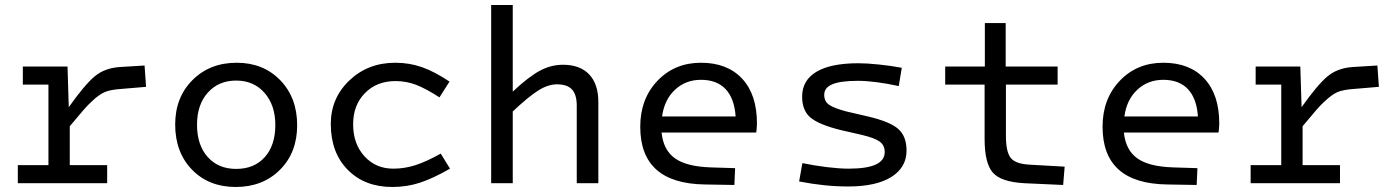

<svg xmlns="http://www.w3.org/2000/svg" viewBox="-20 -730 5566 765"><path d="M51 0V-72H173V-393H71V-465H249L254 -303Q317 -392 357 -425.5Q397 -459 458 -463L556 -469L562 -384L467 -376Q419 -373 396 -362.5Q373 -352 347 -327Q332 -314 312.5 -291.5Q293 -269 258 -227V-72H407V0Z M1164 -231Q1164 -122 1095.5 -53.5Q1027 15 919 15Q812 15 745 -54Q678 -123 678 -234Q678 -342 747 -411Q816 -480 923 -480Q1029 -480 1096.5 -410.5Q1164 -341 1164 -231ZM765 -233Q765 -152 807.5 -104.5Q850 -57 921 -57Q993 -57 1035 -104Q1077 -151 1077 -232Q1077 -311 1034 -360Q991 -409 921 -409Q851 -409 808 -361Q765 -313 765 -233Z M1556 -407Q1481 -407 1434 -359Q1387 -311 1387 -235Q1387 -157 1432 -107.5Q1477 -58 1547 -58Q1592 -58 1635.5 -72Q1679 -86 1736 -118L1773 -58Q1705 -19 1653 -2Q1601 15 1543 15Q1433 15 1365.5 -53.5Q1298 -122 1298 -236Q1298 -339 1372 -409.5Q1446 -480 1555 -480Q1611 -480 1661 -462.5Q1711 -445 1771 -405L1731 -342Q1677 -377 1638 -392Q1599 -407 1556 -407Z M1937 -710H2023V-365Q2086 -424 2130.5 -448Q2175 -472 2223 -472Q2291 -472 2327.5 -433.5Q2364 -395 2364 -324V0H2278V-309Q2278 -353 2259 -373.5Q2240 -394 2199 -394Q2164 -394 2125.5 -370Q2087 -346 2023 -286V0H1937Z M2813 -63 2909 -60 2906 7 2788 5Q2659 3 2595 -54.5Q2531 -112 2531 -225Q2531 -336 2599.5 -408Q2668 -480 2773 -480Q2878 -480 2937 -416.5Q2996 -353 2996 -238Q2996 -227 2995 -218Q2994 -209 2993 -202H2616Q2623 -132 2669.5 -99Q2716 -66 2813 -63ZM2773 -412Q2712 -412 2669.5 -372.5Q2627 -333 2618 -266H2911Q2906 -338 2871 -375Q2836 -412 2773 -412Z M3592 -130Q3592 -63 3531.5 -25Q3471 13 3360 13Q3311 13 3263.5 8Q3216 3 3164 -7L3177 -80Q3226 -70 3275.5 -64Q3325 -58 3361 -58Q3434 -58 3469.5 -74.5Q3505 -91 3505 -124Q3505 -151 3485.5 -165.5Q3466 -180 3416 -192L3329 -212Q3244 -233 3210 -261Q3176 -289 3176 -345Q3176 -410 3233 -444Q3290 -478 3400 -478Q3434 -478 3482 -473Q3530 -468 3573 -460L3561 -387Q3516 -397 3473.5 -402.5Q3431 -408 3399 -408Q3330 -408 3297 -394.5Q3264 -381 3264 -352Q3264 -326 3283.5 -312.5Q3303 -299 3352 -286L3438 -266Q3524 -246 3558 -217Q3592 -188 3592 -130Z M3903 -177V-393H3746V-465H3904V-638H3987V-465H4194V-393H3988V-189Q3988 -125 4007 -101Q4026 -77 4081 -74L4222 -66L4216 7L4061 0Q3969 -5 3936 -42Q3903 -79 3903 -177Z M4655 -63 4751 -60 4748 7 4630 5Q4501 3 4437 -54.5Q4373 -112 4373 -225Q4373 -336 4441.5 -408Q4510 -480 4615 -480Q4720 -480 4779 -416.5Q4838 -353 4838 -238Q4838 -227 4837 -218Q4836 -209 4835 -202H4458Q4465 -132 4511.5 -99Q4558 -66 4655 -63ZM4615 -412Q4554 -412 4511.5 -372.5Q4469 -333 4460 -266H4753Q4748 -338 4713 -375Q4678 -412 4615 -412Z M4963 0V-72H5085V-393H4983V-465H5161L5166 -303Q5229 -392 5269 -425.5Q5309 -459 5370 -463L5468 -469L5474 -384L5379 -376Q5331 -373 5308 -362.5Q5285 -352 5259 -327Q5244 -314 5224.5 -291.5Q5205 -269 5170 -227V-72H5319V0Z"/></svg>

Font: Intel One Mono
Style: Regular
Weight: 400
Monospace: yes
Designer: Fred Shallcrass
Foundry: Frere-Jones Type LLC
Version: Version 1.400;hotconv 1.1.0;makeotfexe 2.6.0;FJTRelease1.4